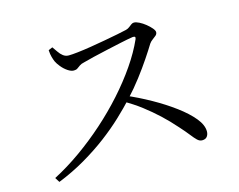

<svg xmlns="http://www.w3.org/2000/svg" viewBox="-94 -829 1188 954"><g transform="rotate(-15 500.0 -351.5)"><path d="M86 -41Q157 -78 226 -127Q295 -176 359 -233Q423 -290 479 -352.5Q535 -415 579 -479Q623 -543 650 -604Q657 -620 638 -618Q612 -614 575 -606Q538 -598 499.5 -589.5Q461 -581 427.5 -573Q394 -565 373 -559Q358 -556 349 -549.5Q340 -543 333 -538Q326 -533 314 -533Q300 -533 283 -544.5Q266 -556 252.5 -572.5Q239 -589 233 -602Q229 -611 224.5 -626.5Q220 -642 219 -663L240 -672Q249 -660 258.5 -645.5Q268 -631 280.5 -621.5Q293 -612 309 -612Q325 -612 356 -615.5Q387 -619 424.5 -625Q462 -631 500 -638Q538 -645 569 -651Q600 -657 616 -661Q627 -664 634.5 -670Q642 -676 649 -681Q656 -686 663 -686Q674 -686 690 -678Q706 -670 721.5 -657.5Q737 -645 747.5 -632.5Q758 -620 758 -612Q758 -602 750 -595Q742 -588 732 -581Q722 -574 715 -564Q698 -536 671.5 -496.5Q645 -457 611.5 -413Q578 -369 539 -327Q505 -290 460.5 -248Q416 -206 361 -164.5Q306 -123 241 -85Q176 -47 101 -17ZM840 -33Q827 -33 815.5 -44Q804 -55 788.5 -75Q773 -95 746 -125Q711 -165 674.5 -199Q638 -233 597.5 -264Q557 -295 507 -323L527 -347Q590 -320 651.5 -285.5Q713 -251 763.5 -213.5Q814 -176 844 -139.5Q874 -103 874 -70Q874 -55 866 -44Q858 -33 840 -33Z"/></g></svg>

Font: Noto Serif SC
Style: Regular
Weight: 400
Designer: Ryoko NISHIZUKA 西塚涼子 (kana & ideographs); Frank Grießhammer (Latin, Greek & Cyrillic); Wenlong ZHANG 张文龙 (bopomofo); San
Foundry: Adobe
Version: Version 2.002-H1;hotconv 1.1.0;makeotfexe 2.6.0